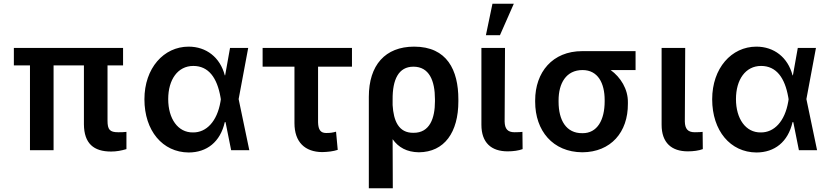

<svg xmlns="http://www.w3.org/2000/svg" viewBox="-20 -802 4426 1025"><path d="M637 -546H54V-453H140V0H266V-453H428V-138C429 -36 480 7 573 7C602 7 628 2 655 -6V-98C640 -96 627 -96 611 -96C566 -96 554 -110 554 -158V-453H637Z M987 12C1084 12 1156 -44 1180 -150H1184L1214 0H1311L1254 -273L1305 -546H1208L1182 -400H1180C1155 -496 1081 -553 987 -553C854 -553 751 -438 751 -272C751 -104 848 11 987 12ZM878 -273C878 -377 929 -450 1012 -450C1094 -450 1139 -386 1157 -284L1159 -272L1157 -259C1139 -154 1082 -94 1010 -95C930 -94 878 -168 878 -273Z M1859 -546H1382V-446H1552V-145C1552 -43 1608 9 1700 10C1733 9 1758 6 1783 -2L1774 -99C1756 -94 1744 -92 1721 -92C1691 -92 1679 -110 1678 -149V-446H1859Z M1949 -285V203H2077L2076 -59C2107 -15 2152 10 2216 11C2353 10 2427 -96 2427 -261V-272C2427 -427 2367 -553 2191 -553C2036 -553 1949 -454 1949 -285ZM2076 -241V-270C2075 -378 2108 -446 2187 -446C2271 -446 2302 -372 2302 -272V-261C2302 -172 2275 -92 2187 -93C2108 -92 2081 -157 2076 -241Z M2550 -546V-136C2550 -40 2603 6 2690 6C2720 6 2749 2 2770 -6L2769 -98C2760 -97 2748 -96 2727 -96C2690 -96 2675 -114 2674 -153L2676 -546ZM2574 -614H2649L2723 -782H2609Z M2837 -266V-259C2837 -104 2931 10 3089 11C3241 10 3333 -96 3332 -248V-256C3333 -326 3293 -390 3240 -428H3373V-529H3088C2929 -529 2837 -416 2837 -266ZM2962 -259V-266C2962 -357 3002 -428 3090 -428C3172 -428 3208 -358 3208 -268V-261C3208 -162 3169 -90 3089 -91C3002 -90 2962 -161 2962 -259Z M3512 -546V-136C3512 -40 3565 6 3652 6C3682 6 3711 2 3732 -6L3731 -98C3722 -97 3710 -96 3689 -96C3652 -96 3637 -114 3636 -153L3638 -546Z M4018 12C4115 12 4187 -44 4211 -150H4215L4245 0H4342L4285 -273L4336 -546H4239L4213 -400H4211C4186 -496 4112 -553 4018 -553C3885 -553 3782 -438 3782 -272C3782 -104 3879 11 4018 12ZM3909 -273C3909 -377 3960 -450 4043 -450C4125 -450 4170 -386 4188 -284L4190 -272L4188 -259C4170 -154 4113 -94 4041 -95C3961 -94 3909 -168 3909 -273Z"/></svg>

Font: Wafeq Semi Bold
Style: Regular
Weight: 600
Designer: Rasmus Andersson & Azza Alameddine
Foundry: Google & TypeTogether
Version: Version 3.000;January 28, 2025;FontCreator 15.0.0.3014 64-bi